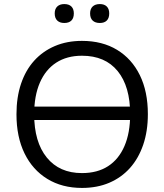

<svg xmlns="http://www.w3.org/2000/svg" viewBox="-20 -915 807 944"><path d="M109 -325V-391H663V-325ZM383 9Q285 9 212.5 -35.5Q140 -80 100.5 -161Q61 -242 61 -353Q61 -437 83.5 -503.5Q106 -570 148 -616.5Q190 -663 249.5 -688.5Q309 -714 383 -714Q483 -714 555.5 -670Q628 -626 667.5 -545.5Q707 -465 707 -354Q707 -270 684 -203Q661 -136 619 -89Q577 -42 517.5 -16.5Q458 9 383 9ZM383 -64Q459 -64 511.5 -98Q564 -132 592 -197Q620 -262 620 -353Q620 -490 558.5 -565.5Q497 -641 383 -641Q309 -641 256.5 -607Q204 -573 176 -508.5Q148 -444 148 -353Q148 -217 210 -140.5Q272 -64 383 -64ZM471 -802Q448 -802 435.5 -814Q423 -826 423 -849Q423 -871 435.5 -883Q448 -895 471 -895Q493 -895 505 -883Q517 -871 517 -849Q517 -826 505 -814Q493 -802 471 -802ZM296 -802Q274 -802 261.5 -814Q249 -826 249 -849Q249 -871 261.5 -883Q274 -895 296 -895Q319 -895 331 -883Q343 -871 343 -849Q343 -826 331 -814Q319 -802 296 -802Z"/></svg>

Font: Nunito
Style: Regular
Weight: 400
Designer: Vernon Adams
Foundry: Vernon Adams
Version: Version 3.602